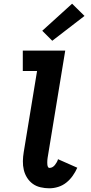

<svg xmlns="http://www.w3.org/2000/svg" viewBox="-20 -1008 490 1036"><path d="M246 8Q222 8 198.5 2.5Q175 -3 157 -16Q139 -29 126.5 -48.5Q114 -68 108.5 -91Q103 -114 103.5 -138.5Q104 -163 108 -187L180 -625H103V-735H332L239 -169Q238 -163 237 -157Q236 -151 235.5 -144.5Q235 -138 235 -132Q235 -126 235.5 -120Q236 -114 238.5 -108Q241 -102 247 -102Q256 -102 263.5 -106.5Q271 -111 276.5 -118Q282 -125 286.5 -133Q291 -141 293 -149L397 -103Q387 -80 372 -59Q357 -38 337.5 -22.5Q318 -7 294 0.5Q270 8 246 8ZM262 -788 208 -842 369 -988 436 -922Z"/></svg>

Font: Iosevka Etoile Extrabold
Style: Italic
Weight: 800
Italic angle: -9°
Designer: Belleve Invis
Foundry: Belleve Invis
Version: Version 22.1.2; ttfautohint (v1.8.4)